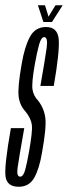

<svg xmlns="http://www.w3.org/2000/svg" viewBox="-35 -709 259 732"><path d="M36.5 3Q76 3 95.5 -31.2Q115 -65.5 125.5 -129Q142.5 -223 137.8 -259.5Q133 -296 111 -324.5Q93 -343 89 -367.2Q85 -391.5 97.5 -462.5Q106 -510 114 -538.8Q122 -567.5 133.5 -567.5Q148.5 -567.5 142.8 -525.8Q137 -484 119 -381.5H170Q193 -514 188.8 -560Q184.5 -606 140.5 -606Q99 -606 78.8 -568Q58.5 -530 47.5 -464.5Q32 -376 36 -341.8Q40 -307.5 62 -284Q83.5 -257.5 86.5 -232.2Q89.5 -207 75 -127Q68 -87 61 -61.2Q54 -35.5 42 -35.5Q27.5 -35.5 32 -68.8Q36.5 -102 57.5 -220.5H6.5Q-19.5 -73.5 -13.8 -35.2Q-8 3 36.5 3ZM130.5 -625H163L204 -689H176.5L150 -645.5L136.5 -689H109.5Z"/></svg>

Font: Anybody UltraCondensed Light
Style: Italic
Weight: 300
Width: 1
Italic angle: -10°
Version: Version 1.113;gftools[0.9.25]